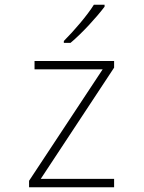

<svg xmlns="http://www.w3.org/2000/svg" viewBox="-20 -786 603 806"><path d="M248 -614V-606H276C325 -647 386 -714 419 -758V-766H374C346 -721 291 -657 248 -614ZM102 0H459V-35H151L459 -502V-530H125V-495H411L102 -27Z"/></svg>

Font: Noto Sans Mono SemiCondensed ExtraLight
Style: Regular
Weight: 200
Width: 4
Designer: Monotype Design Team
Foundry: Monotype Imaging Inc.
Version: Version 2.014